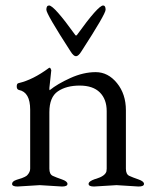

<svg xmlns="http://www.w3.org/2000/svg" viewBox="-20 -677 567 700"><path d="M254 -550Q257 -545 261 -550Q338 -657 356 -657Q365 -657 365 -641.5Q365 -626 277 -490Q266 -472 257 -472Q248 -472 237 -490Q149 -626 149 -641.5Q149 -657 159 -657Q177 -657 254 -550ZM485 3 405 -2 323 3Q303 3 303 -6.5Q303 -16 326 -24Q327 -24 330 -25Q363 -35 368 -52Q369 -57 369 -62V-272Q369 -315 344 -340Q319 -365 270.5 -365Q222 -365 191 -344Q160 -323 160 -268V-62Q160 -42 172 -36Q185 -30 205.5 -23Q226 -16 226 -6.5Q226 3 206 3L125 -2L44 3Q24 3 24 -6.5Q24 -16 40.5 -21.5Q57 -27 59.5 -27.5Q62 -28 70 -32Q78 -36 80 -39Q90 -50 90 -62V-277Q90 -341 49 -349Q41 -351 41 -362Q41 -373 48 -374Q100 -386 158 -429Q159 -430 161.5 -430Q164 -430 167 -421L160 -356Q160 -349 161 -348Q189 -371 236.5 -392.5Q284 -414 329 -414Q374 -414 406.5 -374Q439 -334 439 -275V-62Q439 -42 451 -36Q464 -30 484.5 -23Q505 -16 505 -6.5Q505 3 485 3Z"/></svg>

Font: EB Garamond
Style: Regular
Weight: 400
Version: Version 0.012